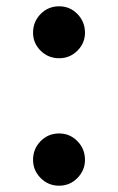

<svg xmlns="http://www.w3.org/2000/svg" viewBox="-20 -574 375 610"><path d="M168 -389Q133 -389 109 -413Q85 -437 85 -470Q85 -505 109 -529.5Q133 -554 168 -554Q202 -554 226 -529.5Q250 -505 250 -470Q250 -437 226 -413Q202 -389 168 -389ZM168 16Q133 16 109 -8.5Q85 -33 85 -66Q85 -101 109 -125.5Q133 -150 168 -150Q202 -150 226 -125.5Q250 -101 250 -66Q250 -33 226 -8.5Q202 16 168 16Z"/></svg>

Font: Swei Spring CJKtc
Style: Bold
Weight: 700
Version: Version 1.021